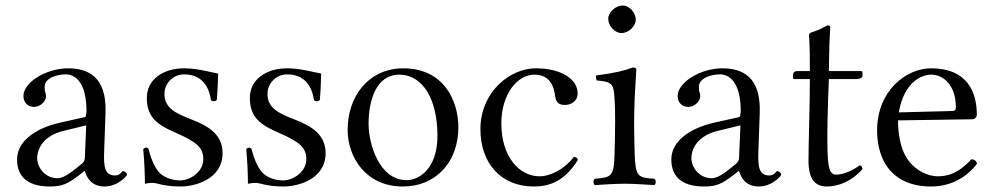

<svg xmlns="http://www.w3.org/2000/svg" viewBox="-20 -667 3604 697"><path d="M288 -46C294 -26 309 10 360 10C407 10 441 -28 441 -33C441 -40 431 -46 427 -46C421 -46 418 -30 398 -30C361 -30 356 -60 358 -115L363 -257C368 -391 297 -419 227 -419C149 -419 65 -369 65 -318C65 -295 81 -279 103 -279C131 -279 147 -304 147 -316C147 -323 146 -329 144 -333C143 -336 142 -342 142 -352C142 -382 183 -397 219 -397C251 -397 294 -371 294 -263C294 -256 292 -243 289 -242L199 -222C106 -201 42 -153 42 -88C42 -15 94 10 161 10C205 10 225 1 267 -31L286 -46ZM293 -212 288 -95C288 -83 283 -77 275 -71C250 -51 216 -20 189 -20C141 -20 115 -62 115 -92C115 -130 140 -175 211 -192Z M500 -126C504 -79 506 -40 506 0C516 -2 525 -3 530 -3C537 -3 542 -3 549 -1C575 6 601 10 636 10C689 10 788 -17 788 -111C788 -176 741 -208 676 -233C619 -255 577 -274 577 -326C577 -365 609 -397 648 -397C683 -397 734 -384 746 -303C752 -298 761 -298 767 -304C770 -338 771 -369 772 -400C742 -405 698 -419 648 -419C572 -419 513 -378 513 -312C513 -242 550 -214 618 -185C696 -151 718 -130 718 -89C718 -42 669 -12 634 -12C597 -12 571 -28 561 -38C538 -60 525 -103 519 -127C513 -133 506 -132 500 -126Z M874 -126C878 -79 880 -40 880 0C890 -2 899 -3 904 -3C911 -3 916 -3 923 -1C949 6 975 10 1010 10C1063 10 1162 -17 1162 -111C1162 -176 1115 -208 1050 -233C993 -255 951 -274 951 -326C951 -365 983 -397 1022 -397C1057 -397 1108 -384 1120 -303C1126 -298 1135 -298 1141 -304C1144 -338 1145 -369 1146 -400C1116 -405 1072 -419 1022 -419C946 -419 887 -378 887 -312C887 -242 924 -214 992 -185C1070 -151 1092 -130 1092 -89C1092 -42 1043 -12 1008 -12C971 -12 945 -28 935 -38C912 -60 899 -103 893 -127C887 -133 880 -132 874 -126Z M1242 -195C1242 -98 1307 10 1442 10C1503 10 1549 -12 1582 -44C1625 -86 1644 -146 1644 -204C1644 -303 1590 -419 1444 -419C1381 -419 1330 -393 1295 -352C1260 -311 1242 -255 1242 -195ZM1430 -396C1512 -396 1568 -311 1568 -174C1568 -54 1501 -13 1456 -13C1357 -13 1318 -144 1318 -217C1318 -300 1344 -396 1430 -396Z M2078 -87C2074 -96 2072 -96 2063 -97C2031 -55 1980 -27 1939 -27C1864 -27 1800 -99 1800 -219C1800 -324 1857 -396 1920 -396C1976 -396 1991 -353 1995 -320C1998 -293 2011 -286 2031 -286C2051 -286 2077 -298 2077 -328C2077 -380 2017 -419 1925 -419C1831 -419 1724 -333 1724 -198C1724 -75 1798 10 1918 10C1975 10 2030 -9 2078 -87Z M2284 -109C2283 -139 2282 -190 2282 -220C2282 -250 2283 -281 2284 -311C2287 -361 2290 -415 2290 -415C2290 -419 2285 -422 2277 -422C2249 -411 2213 -402 2144 -393C2142 -387 2144 -381 2146 -375C2201 -370 2208 -365 2211 -307C2213 -277 2213 -251 2213 -221C2213 -191 2212 -139 2211 -109C2209 -26 2200 -23 2139 -18C2133 -12 2133 -1 2139 5C2165 3 2218 0 2248 0C2279 0 2326 3 2356 5C2362 -1 2362 -12 2356 -18C2295 -22 2287 -25 2284 -109ZM2188 -599C2188 -573 2212 -547 2236 -547C2264 -547 2288 -574 2288 -595C2288 -619 2267 -647 2240 -647C2216 -647 2188 -623 2188 -599Z M2663 -46C2669 -26 2684 10 2735 10C2782 10 2816 -28 2816 -33C2816 -40 2806 -46 2802 -46C2796 -46 2793 -30 2773 -30C2736 -30 2731 -60 2733 -115L2738 -257C2743 -391 2672 -419 2602 -419C2524 -419 2440 -369 2440 -318C2440 -295 2456 -279 2478 -279C2506 -279 2522 -304 2522 -316C2522 -323 2521 -329 2519 -333C2518 -336 2517 -342 2517 -352C2517 -382 2558 -397 2594 -397C2626 -397 2669 -371 2669 -263C2669 -256 2667 -243 2664 -242L2574 -222C2481 -201 2417 -153 2417 -88C2417 -15 2469 10 2536 10C2580 10 2600 1 2642 -31L2661 -46ZM2668 -212 2663 -95C2663 -83 2658 -77 2650 -71C2625 -51 2591 -20 2564 -20C2516 -20 2490 -62 2490 -92C2490 -130 2515 -175 2586 -192Z M2876 -409C2863 -409 2859 -403 2859 -395V-386C2859 -381 2860 -380 2864 -380H2920C2920 -285 2915 -145 2915 -85C2915 -17 2938 10 2982 10C3026 10 3074 -11 3111 -53C3109 -63 3108 -65 3101 -67C3076 -48 3041 -33 3016 -33C2990 -33 2986 -62 2984 -121C2982 -171 2985 -291 2989 -380H3088C3098 -380 3111 -383 3111 -392V-403C3111 -407 3109 -409 3104 -409H2989L2990 -466C2991 -528 2994 -566 2994 -566C2994 -572 2991 -575 2987 -575C2980 -575 2965 -564 2950 -558C2934 -551 2917 -550 2917 -540C2917 -529 2920 -515 2920 -409Z M3507 -89C3472 -53 3439 -27 3384 -27C3350 -27 3300 -47 3270 -96C3251 -127 3240 -175 3240 -230L3508 -234C3519 -234 3526 -241 3526 -251C3526 -331 3493 -419 3360 -419C3270 -419 3164 -338 3164 -193C3164 -140 3178 -87 3209 -51C3241 -13 3291 10 3360 10C3432 10 3489 -23 3527 -73C3524 -83 3518 -88 3507 -89ZM3243 -259C3261 -367 3324 -396 3360 -396C3406 -396 3450 -357 3450 -277C3450 -268 3446 -264 3436 -264Z"/></svg>

Font: Libertinus Serif Display
Style: Regular
Weight: 400
Designer: Philipp H. Poll, Khaled Hosny
Foundry: Caleb Maclennan
Version: Version 7.050;RELEASE